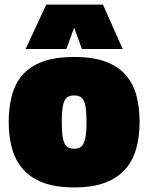

<svg xmlns="http://www.w3.org/2000/svg" viewBox="-20 -809 648 839"><path d="M18 -276Q18 -338 31.5 -390Q45 -442 77 -480Q109 -518 164.5 -539Q220 -560 304 -560Q388 -560 443 -539Q498 -518 530.5 -480Q563 -442 576.5 -390Q590 -338 590 -276Q590 -213 575.5 -160.5Q561 -108 528 -70Q495 -32 440 -11Q385 10 304 10Q223 10 168 -11Q113 -32 80 -70Q47 -108 32.5 -160.5Q18 -213 18 -276ZM250 -276Q250 -230 255 -204.5Q260 -179 272 -169Q284 -159 304 -159Q324 -159 335.5 -169Q347 -179 352.5 -204.5Q358 -230 358 -276Q358 -322 353 -347Q348 -372 336.5 -382Q325 -392 304 -392Q283 -392 271.5 -382Q260 -372 255 -347Q250 -322 250 -276ZM92 -595 182 -789H430L516 -595H338L304 -688L270 -595Z"/></svg>

Font: Georama ExtraCondensed Thin Black
Style: Regular
Weight: 900
Version: Version 1.001